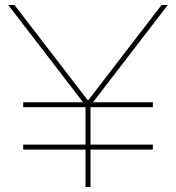

<svg xmlns="http://www.w3.org/2000/svg" viewBox="-20 -750 706 770"><path d="M323 0V-327L13 -730H38L332 -348H334L628 -730H653L343 -327V0ZM73 -150V-170H593V-150ZM73 -320V-340H593V-320Z"/></svg>

Font: M PLUS 1 Thin
Style: Regular
Weight: 100
Designer: Coji Morishita
Foundry: UNDERFOREST DESIGN
Version: Version 1.001